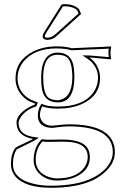

<svg xmlns="http://www.w3.org/2000/svg" viewBox="-20 -661 601 919"><path d="M274.9 -639.2Q281.2 -641.1 291 -641.1Q331.1 -641.1 355 -620.1Q356.9 -618.2 357.9 -617.2L368.2 -594.2L248 -485.8Q229 -470.2 205.1 -470.2Q192.4 -470.2 185.1 -480.5Q184.1 -482.9 184.1 -483.9Q184.6 -496.6 191.9 -507.8ZM183.1 16.1Q151.4 50.3 150.9 104Q150.9 165 215.3 186.5Q235.4 192.9 252.9 192.9Q345.7 192.9 383.8 140.6Q399.4 117.7 399.9 90.8Q399.9 24.4 309.1 18.1Q294.9 17.1 275.9 17.1Q270.5 17.1 253.4 17.6Q223.1 18.1 206.1 18.1Q197.8 18.1 183.1 16.1ZM326.2 -288.1Q326.2 -368.2 299.3 -387.7Q282.7 -398.9 254.9 -398.9Q189.9 -398.9 187 -300.8Q187 -294.9 187 -290Q187 -213.4 211.9 -193.4Q228.5 -181.2 257.8 -181.2Q324.2 -189 326.2 -288.1ZM459 -289.1Q459 -202.6 372.1 -163.1Q322.8 -141.1 257.8 -141.1Q208.5 -141.1 182.6 -151.9Q171.4 -133.3 170.9 -106.9Q178.2 -61 229 -59.1Q231.4 -59.1 234.4 -59.6Q241.2 -60.5 248 -61Q286.6 -65.9 311 -65.9Q507.3 -65.9 527.8 43Q529.8 55.2 529.8 67.9Q529.8 131.8 458 182.1Q442.4 192.9 426.3 200.7Q349.1 237.8 225.1 237.8Q99.1 237.8 52.2 182.1Q32.2 156.7 32.2 124Q32.7 74.2 54.2 45.9Q65.4 39.1 94.2 25.9Q126.5 10.7 138.2 3.9Q60.1 -9.8 59.1 -74.2Q59.1 -108.9 107.9 -141.1Q127 -153.3 146 -160.2L147.9 -165Q147.9 -165 114.7 -179.2Q110.8 -181.6 108.4 -183.1Q54.7 -222.7 54.2 -285.2Q54.2 -370.1 136.2 -413.1Q186.5 -439 251 -439Q295.4 -439 323.2 -430.2Q354.5 -431.6 410.2 -434.1Q481 -436.5 508.8 -439L512.2 -436Q509.3 -422.4 508.8 -407.2Q508.8 -393.6 512.2 -379.9L508.8 -377Q494.6 -377.9 465.8 -380.9Q425.3 -385.3 407.7 -385.7Q448.2 -358.4 457.5 -306.6Q459 -297.4 459 -289.1ZM281.2 -630.4 200.2 -502.4Q194.8 -493.7 193.8 -485.4Q198.7 -481.4 205.1 -480Q225.6 -481 241.2 -493.7L356 -596.7L349.6 -611.8Q335.4 -626.5 301.8 -630.4Q295.9 -630.9 291 -630.9Q286.1 -630.9 281.2 -630.4ZM175.8 9.3 179.2 5.4 184.1 5.9Q199.7 7.8 206.1 7.8Q223.1 7.8 252.9 7.3Q270 6.8 275.9 6.8Q376 6.8 400.4 50.3Q409.7 67.4 410.2 90.8Q410.2 156.2 338.9 187Q300.3 203.1 252.9 203.1Q202.1 203.1 168 169.9Q141.1 143.1 141.1 104Q142.1 44.9 175.8 9.3ZM335.9 -288.1Q334.5 -172.4 257.8 -170.9Q195.3 -170.9 182.1 -229Q177.2 -252.4 176.8 -290Q178.2 -407.7 254.9 -409.2Q316.9 -409.2 330.6 -351.1Q335.9 -326.7 335.9 -288.1ZM449.2 -289.1Q449.2 -333.5 415 -367.2Q408.2 -373.5 402.3 -377.4L374.5 -396L408.2 -395.5Q409.7 -395.5 500.5 -387.7Q499 -398.4 499 -407.2Q499 -418 500.5 -428.2Q475.1 -426.3 411.1 -424.3Q354.5 -422.4 323.7 -420.4H322.3L320.3 -420.9Q293.9 -428.7 251 -429.2Q146.5 -429.2 94.2 -368.2Q64 -332 64 -285.2Q64.9 -226.1 114.3 -191.4Q120.1 -187.5 129.2 -183.1Q138.2 -178.7 144.5 -176.8L150.9 -174.3L161.1 -171.4L153.8 -151.9L149.4 -150.4Q101.1 -134.3 77.6 -97.7Q69.3 -84.5 68.8 -74.2Q68.8 -19 132.8 -6.8Q136.7 -6.3 139.6 -5.9L166 -2L143.6 12.7Q141.1 14.2 76.2 45.9Q66.9 50.3 60.5 53.7Q42 80.6 42 124Q42 196.3 144.5 219.7Q181.2 228 225.1 228Q348.1 227.5 421.9 191.4Q494.1 155.8 514.6 99.1Q520 83 520 67.9Q520 -49.3 331.5 -55.7Q321.3 -56.2 311 -56.2Q286.1 -56.2 249.5 -51.3L248.5 -50.8Q241.7 -50.3 236.3 -49.8Q231.4 -49.3 229 -48.8Q162.1 -51.3 161.1 -106.9Q161.6 -137.7 174.3 -157.2L178.7 -164.6L186.5 -161.1Q211.9 -150.9 257.8 -150.9Q377 -150.9 425.8 -216.8Q448.7 -249 449.2 -289.1Z"/></svg>

Font: Linux Biolinum Outline O
Style: Bold
Weight: 700
Designer: Philipp H. Poll
Foundry: Philipp H. Poll
Version: Version 0.9.2